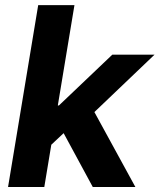

<svg xmlns="http://www.w3.org/2000/svg" viewBox="-20 -748 638 768"><path d="M168.9 -153.8 197.8 -326.2H215.8L429.2 -529.3H598.1L319.3 -263.2H285.6ZM12.2 0 132.8 -727.5H277.8L157.2 0ZM351.1 0 226.1 -231 339.4 -333 521.5 0Z"/></svg>

Font: Inter 24pt
Style: Bold Italic
Weight: 700
Italic angle: -9.3988°
Version: Version 4.001;git-66647c0bb